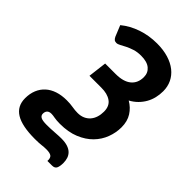

<svg xmlns="http://www.w3.org/2000/svg" viewBox="-301 -823 1112 1112"><g transform="rotate(45 255.0 -267.0)"><path d="M322 198Q323.5 173 311.8 163.8Q300 154.5 270 154.5Q259 154.5 250.5 155.2Q242 156 232.8 157Q223.5 158 211.2 158.8Q199 159.5 180.5 159.5Q75 159.5 24.2 128.2Q-26.5 97 -26.5 32.5Q-26.5 -5.5 -14 -35.8Q-1.5 -66 21.8 -87Q45 -108 78.2 -119Q111.5 -130 153.5 -130Q182 -130 204.5 -126Q227 -122 249 -122Q274.5 -122 293.8 -130.8Q313 -139.5 326 -154.8Q339 -170 345.5 -190.8Q352 -211.5 352 -235.5Q352 -281 322 -302.2Q292 -323.5 242 -323H145.5L159.5 -437.5H245Q308.5 -437.5 341.2 -464.5Q374 -491.5 374 -540.5Q374 -575 349.2 -596Q324.5 -617 275 -617Q244 -617 220 -609.2Q196 -601.5 177.5 -592.2Q159 -583 145.2 -575.2Q131.5 -567.5 121 -567.5Q109.5 -567.5 103.2 -572.8Q97 -578 91.5 -589L64 -656.5Q108 -692.5 166 -712.5Q224 -732.5 290.5 -732.5Q342 -732.5 383 -720Q424 -707.5 452.5 -684.8Q481 -662 496 -630.8Q511 -599.5 511 -562Q511 -534 504.8 -507.8Q498.5 -481.5 485.5 -458.5Q472.5 -435.5 453 -416Q433.5 -396.5 407.5 -382.5Q444 -361.5 466 -327Q488 -292.5 488 -243Q488 -199.5 472 -156.8Q456 -114 423 -80.2Q390 -46.5 339.8 -25.8Q289.5 -5 221 -5Q206 -5 194.8 -6Q183.5 -7 175 -8.5Q166.5 -10 159.5 -11Q152.5 -12 146 -12Q127 -12 118.2 -2.5Q109.5 7 109.5 23Q109.5 38 123 45.8Q136.5 53.5 172 53.5Q187 53.5 202.8 52.8Q218.5 52 233.8 51Q249 50 262.8 49.2Q276.5 48.5 287.5 48.5Q318 48.5 339 55.5Q360 62.5 372.5 75Q385 87.5 390.5 104.2Q396 121 396 141Q396 168.5 388.8 183.2Q381.5 198 360 198H322Z"/></g></svg>

Font: Lato Heavy
Style: Italic
Weight: 800
Italic angle: -7°
Designer: Lukasz Dziedzic
Foundry: tyPoland Lukasz Dziedzic
Version: Version 2.007; 2014-02-27